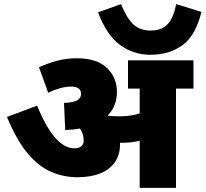

<svg xmlns="http://www.w3.org/2000/svg" viewBox="-20 -916 1002 936"><path d="M838 -484V0H661V-484H604V-622H923V-484ZM356 -632Q451 -632 500.5 -585.5Q550 -539 550 -468Q550 -412 520.5 -371Q491 -330 435 -307.5Q379 -285 298 -282L292 -414Q342 -417 358.5 -428Q375 -439 375 -458Q375 -478 361.5 -486Q348 -494 328 -494Q301 -494 272.5 -486Q244 -478 215 -464L170 -588Q209 -606 255 -619Q301 -632 356 -632ZM565 -212Q565 -162 540.5 -126Q516 -90 469.5 -71Q423 -52 357 -52Q291 -52 230 -78Q169 -104 115 -168Q61 -232 14 -346L161 -401Q186 -339 214.5 -292Q243 -245 275.5 -219Q308 -193 343 -193Q364 -193 376 -202.5Q388 -212 388 -231Q388 -264 369 -290.5Q350 -317 315 -341L396 -378L480 -374Q496 -362 510 -348Q524 -334 534 -317L544 -300Q554 -281 559.5 -259.5Q565 -238 565 -212ZM561 -349Q603 -349 637 -356.5Q671 -364 705 -383V-251Q675 -232 643.5 -226Q612 -220 578 -220Q557 -220 536.5 -221.5Q516 -223 498.5 -226Q481 -229 467 -231L455 -345L470 -358Q488 -354 509.5 -351.5Q531 -349 561 -349ZM962 -858Q934 -743 870 -696Q806 -649 713 -649Q630 -649 564.5 -697.5Q499 -746 458 -856L570 -896Q600 -823 632.5 -795Q665 -767 714 -767Q769 -767 797.5 -798.5Q826 -830 839 -896Z"/></svg>

Font: Noto Sans Devanagari Black
Style: Regular
Weight: 900
Version: Version 2.003